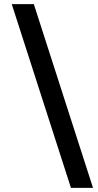

<svg xmlns="http://www.w3.org/2000/svg" viewBox="-20 -760 477 931"><path d="M431 151 144 -740H37L324 151Z"/></svg>

Font: IBM Plex Thai Looped SemiBold
Style: Regular
Weight: 600
Designer: Mike Abbink, Paul van der Laan, Pieter van Rosmalen, Ben Mitchell, Mark Frömberg
Foundry: Bold Monday
Version: Version 1.0